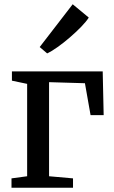

<svg xmlns="http://www.w3.org/2000/svg" viewBox="-20 -882 537 902"><path d="M36 -546.5H462.5L467 -341H405.5L379 -491L210.5 -496V-54L323 -44V0H34V-44L107.5 -54V-488L36 -503ZM202.5 -631.5H201L166.5 -661L321.5 -862L397 -799.5Q385.5 -781 361.5 -756.2Q337.5 -731.5 308.2 -706.2Q279 -681 250.5 -660.8Q222 -640.5 202.5 -631.5Z"/></svg>

Font: Merriweather Text
Style: Regular
Weight: 400
Designer: Eben Sorkin
Foundry: Eben Sorkin
Version: Version 2.100; ttfautohint (v1.7.19-72a1) -l 8 -r 50 -G 200 